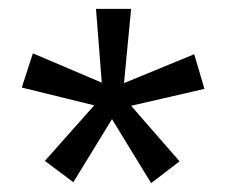

<svg xmlns="http://www.w3.org/2000/svg" viewBox="-20 -706 508 432"><path d="M259 -519 417 -584 440 -506 275 -468 384 -343 320 -294 232 -438 145 -296 81 -344 192 -469 29 -509 54 -586 209 -520 196 -686H275Z"/></svg>

Font: Chivo
Style: Regular
Weight: 400
Designer: Hector Gatti
Foundry: Omnibus-Type
Version: Version 1.006; ttfautohint (v1.4.1)